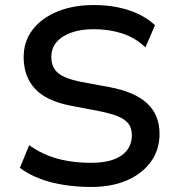

<svg xmlns="http://www.w3.org/2000/svg" viewBox="-20 -734 705 763"><path d="M342 9Q285 9 232 0.5Q179 -8 135.5 -25Q92 -42 59 -67L96 -157Q131 -132 169.5 -116.5Q208 -101 251.5 -94Q295 -87 342 -87Q421 -87 462.5 -116Q504 -145 504 -197Q504 -225 490.5 -242.5Q477 -260 449 -271.5Q421 -283 376 -292L261 -314Q163 -333 118.5 -382Q74 -431 74 -507Q74 -570 110 -616.5Q146 -663 209 -688.5Q272 -714 353 -714Q403 -714 448 -705Q493 -696 530.5 -678Q568 -660 596 -634L558 -546Q516 -585 464.5 -601.5Q413 -618 352 -618Q303 -618 265 -605Q227 -592 205.5 -567.5Q184 -543 184 -507Q184 -467 210 -444.5Q236 -422 300 -409L414 -388Q516 -369 565 -323Q614 -277 614 -202Q614 -140 580.5 -92.5Q547 -45 486 -18Q425 9 342 9Z"/></svg>

Font: Nunito Sans 8pt SemiBold
Style: Regular
Weight: 600
Version: Version 3.101;gftools[0.9.27]